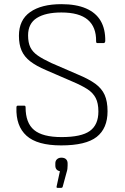

<svg xmlns="http://www.w3.org/2000/svg" viewBox="-20 -687 599 923"><path d="M274 12Q159 12 107.5 -34.5Q56 -81 59 -170Q59 -179 65 -179H97Q103 -179 103 -171Q103 -96 144 -62Q185 -28 276 -28Q371 -28 412 -57.5Q453 -87 453 -151Q453 -191 440 -216Q427 -241 400 -258.5Q373 -276 328 -295L201 -350Q154 -370 125.5 -392Q97 -414 84 -443.5Q71 -473 71 -515Q71 -591 125 -629Q179 -667 275 -667Q346 -667 393.5 -646.5Q441 -626 464 -586.5Q487 -547 486 -489Q484 -480 479 -480H447Q445 -480 443.5 -482Q442 -484 442 -489Q443 -557 402 -592Q361 -627 275 -627Q199 -627 157 -600.5Q115 -574 115 -517Q115 -482 126 -459.5Q137 -437 161.5 -420Q186 -403 227 -384L354 -329Q407 -307 438 -284.5Q469 -262 483 -231Q497 -200 497 -152Q497 -70 445 -29Q393 12 274 12ZM256 216Q251 216 252 210L268 136Q257 134 251.5 127Q246 120 246 109V98Q246 86 254 78.5Q262 71 275 71Q290 71 297.5 78.5Q305 86 305 98V109Q305 117 304 125Q303 133 300 142L281 212Q279 216 275 216Z"/></svg>

Font: Sofia Sans ExtraLight
Style: Regular
Weight: 250
Version: Version 4.100-B